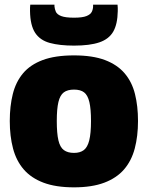

<svg xmlns="http://www.w3.org/2000/svg" viewBox="-20 -795 635 825"><path d="M22 -275Q22 -339 35 -391Q48 -443 79 -480Q110 -517 163.5 -537Q217 -557 298 -557Q378 -557 431 -537Q484 -517 515.5 -480Q547 -443 560 -391Q573 -339 573 -275Q573 -210 559 -157Q545 -104 513 -67Q481 -30 428 -10Q375 10 298 10Q220 10 167 -10Q114 -30 82 -67Q50 -104 36 -157Q22 -210 22 -275ZM224 -275Q224 -222 231 -192Q238 -162 254.5 -150Q271 -138 298 -138Q324 -138 340 -150Q356 -162 363.5 -192Q371 -222 371 -275Q371 -327 364 -356.5Q357 -386 341.5 -398Q326 -410 298 -410Q270 -410 254 -398Q238 -386 231 -356.5Q224 -327 224 -275ZM298 -599Q236 -599 194 -610.5Q152 -622 131 -654Q110 -686 109 -747Q109 -754 109 -761Q109 -768 110 -775H214Q214 -774 214 -772.5Q214 -771 214 -768Q215 -756 220 -744.5Q225 -733 243 -726Q261 -719 298 -719Q334 -719 351.5 -726Q369 -733 374.5 -744.5Q380 -756 380 -768Q380 -771 380 -772.5Q380 -774 380 -775H485Q486 -768 486 -761Q486 -754 486 -747Q485 -691 466.5 -659Q448 -627 407 -613Q366 -599 298 -599Z"/></svg>

Font: Georama ExtraBold
Style: Regular
Weight: 800
Designer: Jean-Baptiste Levee
Foundry: Production Type
Version: Version 1.001